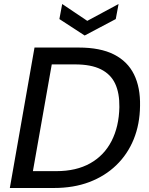

<svg xmlns="http://www.w3.org/2000/svg" viewBox="-20 -937 743 957"><path d="M29 0 152 -700H372Q480 -700 548 -665.5Q616 -631 648 -566Q680 -501 678 -409Q677 -318 646.5 -243Q616 -168 559.5 -113.5Q503 -59 425 -29.5Q347 0 249 0ZM144 -84H261Q360 -84 429.5 -123Q499 -162 536 -234Q573 -306 575 -403Q576 -473 554 -520Q532 -567 483 -591.5Q434 -616 354 -616H238ZM571 -917 557 -842 402 -760 276 -842 290 -917 415 -833Z"/></svg>

Font: DM Sans 20pt Medium
Style: Italic
Weight: 500
Italic angle: -10°
Version: Version 4.004;gftools[0.9.30]